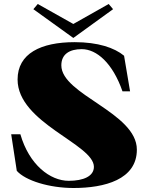

<svg xmlns="http://www.w3.org/2000/svg" viewBox="-20 -926 734 961"><path d="M348 15C503 15 665 -27 665 -177C665 -363 287 -452 287 -599C287 -655 328 -680 389 -680C464 -680 544 -610 593 -469H631L601 -647C553 -687 470 -715 354 -715C184 -715 68 -658 68 -528C68 -310 450 -205 450 -91C450 -44 398 -21 324 -21C231 -21 126 -101 82 -254H36L64 -71C107 -22 227 15 348 15ZM147 -880 347 -736 546 -880 524 -906 347 -806 169 -906Z"/></svg>

Font: Sprat Black
Style: Regular
Weight: 900
Designer: Ethan Nakache
Foundry: Collletttivo
Version: Version 2.000;Glyphs 3.2 (3217)